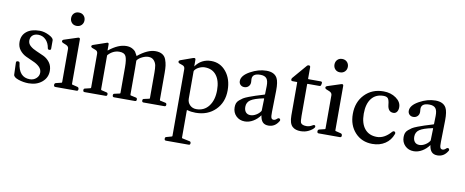

<svg xmlns="http://www.w3.org/2000/svg" viewBox="-82 -1119 4415 1823"><g transform="rotate(10 2125.0 -207.5)"><path d="M197 10Q147 10 98 -6.5Q49 -23 49 -49L45 -163Q45 -178 60 -178H64Q78 -178 80 -165Q96 -30 202 -30Q238 -30 263.5 -53Q289 -76 289 -108Q289 -141 264 -164.5Q239 -188 203 -203Q167 -218 131 -235.5Q95 -253 70 -285Q45 -317 45 -363Q45 -427 90.5 -463.5Q136 -500 216 -500Q260 -500 306 -477Q352 -454 352 -432V-352Q352 -337 337 -337H336Q322 -337 320 -350Q312 -400 282 -430Q252 -460 209 -460Q174 -460 154 -441.5Q134 -423 134 -392Q134 -361 159 -339.5Q184 -318 219.5 -303.5Q255 -289 290.5 -272Q326 -255 351 -222Q376 -189 376 -141Q376 -75 325.5 -32.5Q275 10 197 10Z M488 -670Q488 -698 505.5 -716.5Q523 -735 552 -735Q581 -735 599 -716.5Q617 -698 617 -670Q617 -643 599 -624.5Q581 -606 552 -606Q523 -606 505.5 -624.5Q488 -643 488 -670ZM454 0Q439 0 439 -17V-18Q439 -33 452 -37L505 -50Q510 -50 510 -58V-377Q510 -400 486 -411L452 -425Q441 -430 441 -440Q441 -450 452 -455L584 -498Q605 -504 605 -485V-58Q605 -50 609 -50L662 -37Q674 -32 674 -18V-17Q674 0 659 0Z M1508 -34Q1521 -32 1521 -17Q1521 0 1506 0H1304Q1289 0 1289 -17Q1289 -32 1302 -34L1352 -45Q1357 -45 1357 -53V-299Q1357 -339 1352.5 -365.5Q1348 -392 1329 -413.5Q1310 -435 1276 -435Q1249 -435 1217.5 -420Q1186 -405 1171 -385Q1168 -381 1168 -376L1169 -308V-53Q1169 -45 1174 -45L1224 -34Q1237 -32 1237 -17Q1237 0 1222 0H1020Q1005 0 1005 -17Q1005 -32 1018 -34L1068 -45Q1073 -45 1073 -53V-299Q1073 -374 1058.5 -404.5Q1044 -435 996 -435Q936 -435 890 -386Q886 -383 886 -377V-55Q886 -48 891 -46L941 -34Q954 -32 954 -17Q954 0 939 0H736Q721 0 721 -17Q721 -32 734 -34L784 -46Q790 -48 790 -55V-379Q790 -406 766 -414L734 -426Q723 -431 723 -440Q723 -449 734 -454L865 -499Q882 -504 882 -485V-430Q882 -426 886 -429Q974 -500 1052 -500Q1085 -500 1108.5 -487.5Q1132 -475 1141 -462Q1150 -449 1161 -427L1162 -422L1165 -425Q1257 -500 1333 -500Q1373 -500 1398.5 -484.5Q1424 -469 1435 -439Q1446 -409 1449.5 -381Q1453 -353 1453 -312V-53Q1453 -45 1458 -45Z M1727 -1Q1722 -2 1722 2V263Q1722 271 1727 271L1798 286Q1811 288 1811 303Q1811 320 1796 320H1577Q1562 320 1562 304V303Q1562 287 1575 285L1625 271Q1630 271 1630 263V-379Q1630 -406 1606 -414L1575 -425Q1564 -430 1564 -440Q1564 -450 1575 -455L1695 -498Q1719 -506 1719 -485V-421Q1775 -500 1870 -500Q1958 -500 2014.5 -430.5Q2071 -361 2071 -252Q2071 -136 1997.5 -63Q1924 10 1807 10Q1764 10 1727 -1ZM1721 -112Q1721 -74 1746 -49.5Q1771 -25 1808 -25Q1884 -25 1928 -83Q1972 -141 1972 -236Q1972 -327 1932.5 -378.5Q1893 -430 1820 -430Q1794 -430 1766.5 -417Q1739 -404 1725 -384Q1721 -379 1721 -372Z M2611 -60Q2611 -54 2607 -49Q2572 10 2509 10Q2473 10 2453.5 -10.5Q2434 -31 2428 -75Q2400 -36 2361 -13Q2322 10 2281 10Q2230 10 2197 -23Q2164 -56 2164 -106Q2164 -128 2170 -145Q2176 -162 2193.5 -177Q2211 -192 2226.5 -202Q2242 -212 2278.5 -226Q2315 -240 2340.5 -248Q2366 -256 2421 -273Q2427 -275 2427 -278L2429 -357Q2430 -408 2412 -430Q2394 -452 2352 -452Q2275 -452 2275 -398Q2275 -393 2276 -382.5Q2277 -372 2277 -367Q2277 -342 2261 -326Q2245 -310 2220 -310Q2198 -310 2183.5 -324Q2169 -338 2169 -360Q2169 -413 2247.5 -456.5Q2326 -500 2403 -500Q2480 -500 2507 -449Q2526 -414 2525 -330L2521 -124Q2520 -81 2526 -67Q2532 -53 2549 -53Q2565 -53 2582 -70Q2590 -76 2596 -76Q2602 -76 2606.5 -71.5Q2611 -67 2611 -60ZM2423 -123 2426 -232Q2426 -236 2425 -237Q2424 -238 2421 -237Q2333 -219 2298 -195Q2263 -171 2263 -128Q2263 -95 2279 -76.5Q2295 -58 2324 -58Q2350 -58 2377.5 -74Q2405 -90 2420 -113Q2423 -117 2423 -123Z M2819 9Q2769 9 2741 -16Q2708 -45 2708 -123V-440Q2708 -445 2703 -445H2664Q2648 -445 2648 -458V-459Q2648 -466 2653 -474L2772 -613Q2778 -620 2789 -620H2790Q2804 -620 2804 -604V-495Q2804 -490 2809 -490H2926Q2942 -490 2940 -473L2937 -458Q2935 -445 2921 -445H2809Q2804 -445 2804 -440V-135Q2804 -84 2811 -69Q2824 -48 2866 -48Q2896 -48 2924 -66Q2935 -73 2942.5 -70Q2950 -67 2950 -57Q2950 -51 2945 -45Q2931 -26 2896.5 -8.5Q2862 9 2819 9Z M3027 -670Q3027 -698 3044.5 -716.5Q3062 -735 3091 -735Q3120 -735 3138 -716.5Q3156 -698 3156 -670Q3156 -643 3138 -624.5Q3120 -606 3091 -606Q3062 -606 3044.5 -624.5Q3027 -643 3027 -670ZM2993 0Q2978 0 2978 -17V-18Q2978 -33 2991 -37L3044 -50Q3049 -50 3049 -58V-377Q3049 -400 3025 -411L2991 -425Q2980 -430 2980 -440Q2980 -450 2991 -455L3123 -498Q3144 -504 3144 -485V-58Q3144 -50 3148 -50L3201 -37Q3213 -32 3213 -18V-17Q3213 0 3198 0Z M3511 10Q3409 10 3344.5 -59.5Q3280 -129 3280 -239Q3280 -354 3350.5 -427Q3421 -500 3531 -500Q3602 -500 3652.5 -464Q3703 -428 3703 -377Q3703 -349 3690.5 -332Q3678 -315 3657 -315Q3605 -315 3598 -382Q3594 -427 3581.5 -442.5Q3569 -458 3538 -458Q3464 -458 3423 -406Q3382 -354 3382 -259Q3382 -166 3424 -114.5Q3466 -63 3542 -63Q3613 -63 3675 -133L3680 -138Q3691 -147 3700 -142Q3711 -136 3708 -122L3707 -119Q3685 -58 3633.5 -24Q3582 10 3511 10Z M4240 -60Q4240 -54 4236 -49Q4201 10 4138 10Q4102 10 4082.5 -10.5Q4063 -31 4057 -75Q4029 -36 3990 -13Q3951 10 3910 10Q3859 10 3826 -23Q3793 -56 3793 -106Q3793 -128 3799 -145Q3805 -162 3822.5 -177Q3840 -192 3855.5 -202Q3871 -212 3907.5 -226Q3944 -240 3969.5 -248Q3995 -256 4050 -273Q4056 -275 4056 -278L4058 -357Q4059 -408 4041 -430Q4023 -452 3981 -452Q3904 -452 3904 -398Q3904 -393 3905 -382.5Q3906 -372 3906 -367Q3906 -342 3890 -326Q3874 -310 3849 -310Q3827 -310 3812.5 -324Q3798 -338 3798 -360Q3798 -413 3876.5 -456.5Q3955 -500 4032 -500Q4109 -500 4136 -449Q4155 -414 4154 -330L4150 -124Q4149 -81 4155 -67Q4161 -53 4178 -53Q4194 -53 4211 -70Q4219 -76 4225 -76Q4231 -76 4235.5 -71.5Q4240 -67 4240 -60ZM4052 -123 4055 -232Q4055 -236 4054 -237Q4053 -238 4050 -237Q3962 -219 3927 -195Q3892 -171 3892 -128Q3892 -95 3908 -76.5Q3924 -58 3953 -58Q3979 -58 4006.5 -74Q4034 -90 4049 -113Q4052 -117 4052 -123Z"/></g></svg>

Font: Caslon OS
Style: Regular
Weight: 400
Designer: Alfredo Marco Pradil
Foundry: Hanken Design Co.
Version: Version 1.000;PS 001.000;hotconv 1.0.88;makeotf.lib2.5.64775